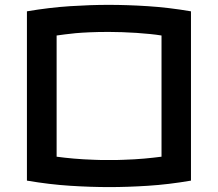

<svg xmlns="http://www.w3.org/2000/svg" viewBox="-20 -763 889 783"><path d="M422.9 -743.2Q498.5 -743.2 583 -737.8Q667.5 -732.4 758.8 -716.8V-26.4Q667.5 -10.7 583.5 -5.4Q499.5 0 425.8 0Q350.1 0 266.1 -5.4Q182.1 -10.7 89.8 -26.4V-716.8Q182.1 -732.4 265.6 -737.8Q349.1 -743.2 422.9 -743.2ZM423.8 -110.4Q438.5 -110.4 453.1 -110.4Q467.8 -110.4 482.4 -111.3Q529.8 -112.8 567.6 -116.2Q605.5 -119.6 638.7 -124V-618.2Q618.2 -621.6 591.6 -624.3Q564.9 -627 536.4 -628.9Q507.8 -630.9 478.5 -631.8Q449.2 -632.8 423.8 -632.8Q378.9 -632.8 346.2 -631.3Q313.5 -629.9 288.6 -627.7Q263.7 -625.5 245.1 -622.8Q226.6 -620.1 210.9 -618.2V-124Q242.7 -119.6 281.5 -116.2Q320.3 -112.8 366.2 -111.3Q380.9 -110.4 395 -110.4Q409.2 -110.4 423.8 -110.4Z"/></svg>

Font: Revalia
Style: Regular
Weight: 400
Designer: Johan Kallas, Mihkel Virkus
Foundry: Johan Kallas, Mihkel Virkus
Version: Version 1.001